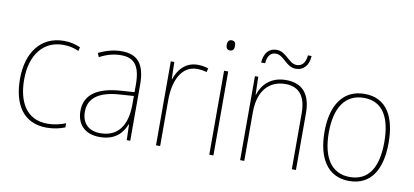

<svg xmlns="http://www.w3.org/2000/svg" viewBox="-68 -950 2564 1189"><g transform="rotate(10 1213.5 -356.0)"><path d="M269 10C314 10 356 0 384 -12V-38C351 -24 310 -15 270 -15C137 -15 81 -121 81 -260C81 -416 159 -513 283 -513C316 -513 349 -507 381 -492L387 -516C356 -530 323 -538 283 -538C141 -538 55 -429 55 -259C55 -101 121 10 269 10Z M646 -537C596 -537 547 -523 502 -501L512 -476C561 -502 604 -512 646 -512C730 -512 768 -467 768 -347V-301L680 -295C541 -285 458 -234 458 -129C458 -49 505 10 603 10C700 10 745 -42 767 -99H769L772 0H794V-353C794 -483 746 -537 646 -537ZM681 -271 768 -277V-220C767 -98 718 -14 603 -14C528 -14 486 -57 486 -129C486 -220 559 -263 681 -271Z M1124 -536C1046 -536 1001 -478 983 -420H981L978 -528H956V0H982V-290C982 -410 1027 -510 1124 -510C1148 -510 1167 -507 1185 -501L1192 -525C1172 -532 1149 -536 1124 -536Z M1305 -722C1285 -722 1279 -706 1279 -690C1279 -673 1285 -658 1304 -658C1325 -658 1331 -672 1331 -690C1331 -706 1327 -722 1305 -722ZM1317 -528H1291V0H1317Z M1508 -618H1533C1537 -672 1563 -688 1589 -688C1641 -688 1663 -617 1726 -617C1771 -617 1806 -649 1809 -712H1786C1781 -658 1755 -641 1727 -641C1676 -641 1652 -712 1590 -712C1545 -712 1513 -683 1508 -618ZM1680 -538C1580 -538 1530 -477 1511 -416H1509L1506 -528H1485V0H1511V-305C1511 -446 1582 -513 1680 -513C1761 -513 1810 -465 1810 -352V0H1836V-357C1836 -481 1779 -538 1680 -538Z M2372 -264C2372 -423 2316 -538 2174 -538C2042 -538 1969 -436 1969 -265C1969 -97 2037 10 2171 10C2308 10 2372 -97 2372 -264ZM1996 -265C1996 -421 2057 -513 2174 -513C2299 -513 2345 -408 2345 -264C2345 -110 2292 -15 2171 -15C2052 -15 1996 -112 1996 -265Z"/></g></svg>

Font: Noto Sans Hebrew SemiCondensed Thin
Style: Regular
Weight: 100
Width: 4
Designer: Monotype Design Team
Foundry: Monotype Imaging Inc.
Version: Version 2.004